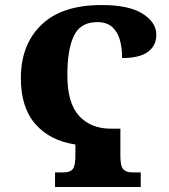

<svg xmlns="http://www.w3.org/2000/svg" viewBox="-20 -744 672 764"><path d="M199 0V-58H233Q258 -58 269 -70.5Q280 -83 280 -124V-169Q179 -184 121 -250Q63 -316 63 -433Q63 -566 144.5 -645Q226 -724 385 -724Q493 -724 547.5 -689.5Q602 -655 602 -606Q602 -562 568.5 -537.5Q535 -513 466 -513Q466 -551 457.5 -583.5Q449 -616 427 -636Q405 -656 367 -656Q300 -656 274 -601.5Q248 -547 248 -445Q248 -333 295 -282.5Q342 -232 421 -232H459V-124Q459 -83 470.5 -70.5Q482 -58 507 -58H540V0Z"/></svg>

Font: Noto Serif Condensed Black
Style: Regular
Weight: 900
Width: 3
Designer: Monotype Design Team
Foundry: Monotype Imaging Inc.
Version: Version 2.015; ttfautohint (v1.8.4.7-5d5b)